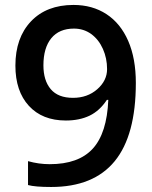

<svg xmlns="http://www.w3.org/2000/svg" viewBox="-20 -743 611 773"><path d="M526.9 -409.2Q526.9 -198.2 441.9 -94.2Q356.9 9.8 186 9.8Q121.1 9.8 92.8 2V-94.2Q136.2 -82 180.2 -82Q296.4 -82 353.5 -144.5Q410.6 -207 416 -340.8H410.2Q381.3 -296.9 340.6 -277.3Q299.8 -257.8 245.1 -257.8Q150.4 -257.8 96.2 -316.9Q42 -376 42 -479Q42 -590.8 104.7 -657Q167.5 -723.1 275.9 -723.1Q352.1 -723.1 408.7 -686Q465.3 -648.9 496.1 -578.4Q526.9 -507.8 526.9 -409.2ZM277.8 -627.9Q218.3 -627.9 186.5 -589.1Q154.8 -550.3 154.8 -480Q154.8 -418.9 184.3 -384Q213.9 -349.1 273.9 -349.1Q332 -349.1 371.6 -383.8Q411.1 -418.5 411.1 -464.8Q411.1 -508.3 394.3 -546.1Q377.4 -584 347.2 -606Q316.9 -627.9 277.8 -627.9Z"/></svg>

Font: f42954597008400   
Style: Regular
Weight: 600
Foundry: Ascender Corporation
Version: Version 1.10